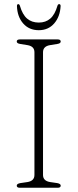

<svg xmlns="http://www.w3.org/2000/svg" viewBox="-20 -886 366 906"><path d="M183 -60.5Q183 -32.5 216 -27L250 -22Q266.5 -19 266.5 -10Q266.5 0 252 0H74Q59 0 59 -10Q59 -19 76 -22L110 -27Q142.5 -32.5 142.5 -60.5V-639.5Q142.5 -667.5 110 -673L76 -678.5Q59 -681 59 -690Q59 -700 74 -700H252Q266.5 -700 266.5 -690Q266.5 -681 250 -678.5L216 -673Q183 -667.5 183 -639.5ZM163 -779.5Q195.5 -779.5 217.2 -798.2Q239 -817 251 -858.5Q253.5 -866.5 259 -866.5Q266 -866.5 266 -857.5Q263.5 -807.5 235.8 -775.5Q208 -743.5 163 -743.5Q117 -743.5 89.2 -775.5Q61.5 -807.5 60 -857.5Q60 -866.5 66.5 -866.5Q71.5 -866.5 74 -858.5Q86 -817 108 -798.2Q130 -779.5 163 -779.5Z"/></svg>

Font: Fraunces 9pt Soft Thin
Style: Regular
Weight: 100
Version: Version 1.000;[b76b70a41]